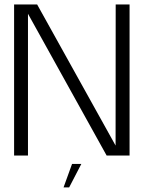

<svg xmlns="http://www.w3.org/2000/svg" viewBox="-20 -695 670 858"><path d="M43 0H105V-633.5L456.5 0H559V-675H497L496.5 -44.5L146 -675H43ZM264 142.5H289L343.5 37.5H302Z"/></svg>

Font: Anybody Light
Style: Regular
Weight: 300
Designer: Tyler Finck
Foundry: Etcetera Type Company
Version: Version 1.111; ttfautohint (v1.8.4)